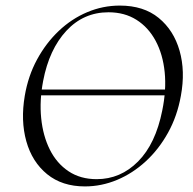

<svg xmlns="http://www.w3.org/2000/svg" viewBox="-20 -656 691 688"><path d="M91.8 -314.4V-335.2H600.4V-314.4ZM284.2 12Q202.6 12 148.8 -31.9Q95 -75.8 74.3 -149.8Q53.6 -223.8 68.8 -313Q80.8 -383.8 112.8 -442.8Q144.8 -501.8 190.7 -545.3Q236.6 -588.8 292.6 -612.4Q348.6 -636 409.4 -636Q494.6 -636 548.6 -591.8Q602.6 -547.6 623.5 -474.2Q644.4 -400.8 628.2 -313Q615.2 -240.2 582.2 -180.6Q549.2 -121 502.2 -77.8Q455.2 -34.6 399.3 -11.3Q343.4 12 284.2 12ZM326.4 -14Q411.8 -14 474.7 -77.3Q537.6 -140.6 561.4 -260Q576.6 -333.8 570.1 -397.6Q563.6 -461.4 537.7 -509.7Q511.8 -558 469 -585Q426.2 -612 368.8 -612Q279.4 -612 217.8 -545.6Q156.2 -479.2 134.6 -366Q121.2 -295.8 127.6 -232.4Q134 -169 158.6 -119.8Q183.2 -70.6 225.6 -42.3Q268 -14 326.4 -14Z"/></svg>

Font: Cormorant Light
Style: Italic
Weight: 300
Italic angle: -10°
Designer: Christian Thalmann (Catharsis Fonts)
Foundry: Catharsis Fonts
Version: Version 4.000